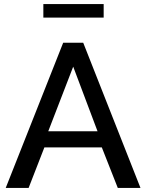

<svg xmlns="http://www.w3.org/2000/svg" viewBox="-20 -919 716 939"><path d="M289 -710H387L667 0H556L478 -198H197L120 0H8ZM457 -277 338 -593 216 -277ZM192 -833V-899H487V-833Z"/></svg>

Font: Rising Sun Medium
Style: Regular
Weight: 500
Designer: Matt McInerney, Pablo Impallari, Rodrigo Fuenzalida (Raleway font), Stephen Hutchings (Greek), Cristiano Sobral (main ch
Foundry: The Rising Sun Project Authors
Version: Version 4.327; ttfautohint (v1.8.4.7-5d5b-dirty)